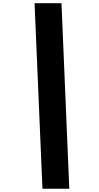

<svg xmlns="http://www.w3.org/2000/svg" viewBox="-20 -970 604 1177"><path d="M356.9 -950.2 404.8 187H240.2L191.9 -950.2Z"/></svg>

Font: SVN-Poppins
Style: Bold Italic
Weight: 700
Italic angle: -10°
Designer: Ninad Kale (Devanagari), Jonny Pinhorn (Latin)
Foundry: Indian Type Foundry
Version: Version 3.002 2017